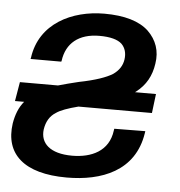

<svg xmlns="http://www.w3.org/2000/svg" viewBox="-45 -590 608 648"><g transform="rotate(5 259.0 -266.0)"><path d="M472 -227 480 -292H409C410 -293 412 -294 413 -295C445 -320 463 -352 469 -394C476 -437 463 -474 433 -503C402 -532 352 -547 283 -547C174 -547 65 -495 49 -377L48 -373H152L153 -376C161 -436 203 -471 273 -471C310 -471 335 -464 349 -451C362 -438 367 -420 364 -399C361 -378 350 -361 330 -347C309 -334 273 -321 217 -310C192 -304 169 -298 148 -292H19L8 -227H39C22 -207 12 -181 7 -151C-8 -46 60 15 204 15C322 15 434 -27 454 -157L455 -164L350 -163L349 -157C340 -86 281 -60 216 -60C141 -60 107 -93 113 -140C117 -166 128 -186 149 -199C163 -209 188 -218 223 -227Z"/></g></svg>

Font: Cheyenne Sans Medium
Style: Italic
Weight: 500
Italic angle: -8.13011°
Designer: The Public Sans project authors (U.S. Web Design System), Libre Franklin designed by Pablo Impallari and Rodrigo Fuenzal
Foundry: The Cheyenne Sans Project Authors
Version: Version 2.007